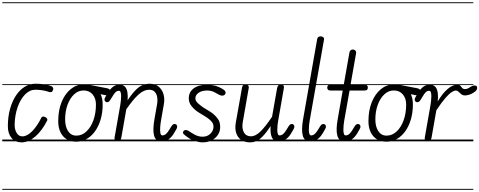

<svg xmlns="http://www.w3.org/2000/svg" viewBox="-25 -1250 4240 1698"><path d="M166.5 9Q109 9 76.8 -30Q44.5 -69 44.5 -134Q44.5 -214 62.8 -282.5Q81 -351 114 -402Q147 -453 191.5 -481.2Q236 -509.5 288.5 -509.5Q324 -509.5 361 -505Q398 -500.5 422.5 -490.5Q433.5 -487 439.2 -480.8Q445 -474.5 445.8 -466.8Q446.5 -459 442 -450Q436.5 -436.5 425.8 -435Q415 -433.5 397.5 -440.5Q375.5 -448 344.5 -452.2Q313.5 -456.5 288.5 -456.5Q237.5 -456.5 196.5 -414.5Q155.5 -372.5 131 -302.8Q106.5 -233 104.5 -149Q103.5 -107.5 121.5 -75.8Q139.5 -44 173 -44Q215 -44 260 -90Q305 -136 341 -210Q345.5 -218.5 355.2 -219.2Q365 -220 378 -213Q388 -208 392 -199.2Q396 -190.5 392 -183.5Q347 -94 287 -42.5Q227 9 166.5 9ZM166.5 9Q109 9 76.8 -30Q44.5 -69 44.5 -134Q44.5 -214 62.8 -282.5Q81 -351 114 -402Q147 -453 191.5 -481.2Q236 -509.5 288.5 -509.5Q324 -509.5 361 -505Q398 -500.5 422.5 -490.5Q433.5 -487 439.2 -480.8Q445 -474.5 445.8 -466.8Q446.5 -459 442 -450Q436.5 -436.5 425.8 -435Q415 -433.5 397.5 -440.5Q375.5 -448 344.5 -452.2Q313.5 -456.5 288.5 -456.5Q237.5 -456.5 196.5 -414.5Q155.5 -372.5 131 -302.8Q106.5 -233 104.5 -149Q103.5 -107.5 121.5 -75.8Q139.5 -44 173 -44Q215 -44 260 -90Q305 -136 341 -210Q345.5 -218.5 355.2 -219.2Q365 -220 378 -213Q388 -208 392 -199.2Q396 -190.5 392 -183.5Q347 -94 287 -42.5Q227 9 166.5 9ZM-5 420.5H450.5V428.5H-5ZM-5 -16H450.5V0H-5ZM-5 -505.5H450.5V-497.5H-5ZM-5 -1230H450.5V-1222H-5Z M650 3Q575.5 3 532.8 -45.8Q490 -94.5 490 -179.5Q490 -273 519.2 -346Q548.5 -419 599.2 -461Q650 -503 714 -503Q723.5 -503 732.8 -502.8Q742 -502.5 753 -501.2Q764 -500 777.5 -497Q779.5 -497 795.5 -493.8Q811.5 -490.5 843 -484.5Q874.5 -478.5 922 -469.5Q938.5 -466 944.5 -458.5Q950.5 -451 950.5 -440.5Q950.5 -419.5 935 -412.2Q919.5 -405 898 -410L865 -417Q873.5 -398.5 878.2 -375.8Q883 -353 883 -327Q883 -255.5 865.5 -195.2Q848 -135 816.5 -90.5Q785 -46 742.5 -21.5Q700 3 650 3ZM551 -194Q551 -130.5 577 -90.5Q603 -50.5 650 -50.5Q700 -50.5 739.2 -87.2Q778.5 -124 801 -186.2Q823.5 -248.5 823.5 -325.5Q823.5 -380.5 794 -415.2Q764.5 -450 714 -450Q667 -450 630.2 -415.5Q593.5 -381 572.2 -323Q551 -265 551 -194ZM650 3Q575.5 3 532.8 -45.8Q490 -94.5 490 -179.5Q490 -273 519.2 -346Q548.5 -419 599.2 -461Q650 -503 714 -503Q723.5 -503 732.8 -502.8Q742 -502.5 753 -501.2Q764 -500 777.5 -497Q779.5 -497 795.5 -493.8Q811.5 -490.5 843 -484.5Q874.5 -478.5 922 -469.5Q938.5 -466 944.5 -458.5Q950.5 -451 950.5 -440.5Q950.5 -419.5 935 -412.2Q919.5 -405 898 -410L865 -417Q873.5 -398.5 878.2 -375.8Q883 -353 883 -327Q883 -255.5 865.5 -195.2Q848 -135 816.5 -90.5Q785 -46 742.5 -21.5Q700 3 650 3ZM551 -194Q551 -130.5 577 -90.5Q603 -50.5 650 -50.5Q700 -50.5 739.2 -87.2Q778.5 -124 801 -186.2Q823.5 -248.5 823.5 -325.5Q823.5 -380.5 794 -415.2Q764.5 -450 714 -450Q667 -450 630.2 -415.5Q593.5 -381 572.2 -323Q551 -265 551 -194ZM440.5 420.5H882.5V428.5H440.5ZM440.5 -16H882.5V0H440.5ZM440.5 -505.5H882.5V-497.5H440.5ZM440.5 -1230H882.5V-1222H440.5Z M1012.5 0Q1001.5 0 993.5 -8.2Q985.5 -16.5 988 -32.5L1038 -316.5Q1041 -333.5 1043.5 -355.8Q1046 -378 1046.2 -398.8Q1046.5 -419.5 1042 -433.2Q1037.5 -447 1027 -447Q1010 -447 996.8 -434.5Q983.5 -422 967 -393L958.5 -379Q948 -361 940.2 -353.5Q932.5 -346 922.5 -346Q912.5 -346 905.8 -352.5Q899 -359 899 -371.5Q899 -379 908.5 -395.2Q918 -411.5 930 -431.5Q952 -467 979.2 -486Q1006.5 -505 1049 -499Q1072 -495.5 1085 -477.8Q1098 -460 1102.2 -430.8Q1106.5 -401.5 1103.5 -363.5Q1155.5 -441.5 1198.8 -475.5Q1242 -509.5 1297.5 -509.5Q1347.5 -509.5 1378.2 -483.8Q1409 -458 1420.8 -417Q1432.5 -376 1424.5 -330.5L1398 -178Q1394 -155.5 1391.8 -126Q1389.5 -96.5 1393.2 -74.5Q1397 -52.5 1411 -52.5Q1428 -52.5 1442.8 -65Q1457.5 -77.5 1474.5 -106.5L1483 -120.5Q1493.5 -138.5 1501.2 -146Q1509 -153.5 1519 -153.5Q1529 -153.5 1535.5 -147Q1542 -140.5 1542 -127.5Q1542 -120 1532.8 -104Q1523.5 -88 1511.5 -68Q1490 -33 1463.5 -16.5Q1437 0 1399.5 0Q1374.5 0 1359.2 -13.5Q1344 -27 1337.2 -52.8Q1330.5 -78.5 1331.8 -115.5Q1333 -152.5 1341.5 -199.5L1365 -333Q1369.5 -359 1365.8 -387.5Q1362 -416 1345.2 -436.2Q1328.5 -456.5 1293 -456.5Q1248 -456.5 1200.5 -414.2Q1153 -372 1092 -283.5L1048 -33Q1045.5 -16 1035.5 -8Q1025.5 0 1012.5 0ZM1012.5 0Q1001.5 0 993.5 -8.2Q985.5 -16.5 988 -32.5L1038 -316.5Q1041 -333.5 1043.5 -355.8Q1046 -378 1046.2 -398.8Q1046.5 -419.5 1042 -433.2Q1037.5 -447 1027 -447Q1010 -447 996.8 -434.5Q983.5 -422 967 -393L958.5 -379Q948 -361 940.2 -353.5Q932.5 -346 922.5 -346Q912.5 -346 905.8 -352.5Q899 -359 899 -371.5Q899 -379 908.5 -395.2Q918 -411.5 930 -431.5Q952 -467 979.2 -486Q1006.5 -505 1049 -499Q1072 -495.5 1085 -477.8Q1098 -460 1102.2 -430.8Q1106.5 -401.5 1103.5 -363.5Q1155.5 -441.5 1198.8 -475.5Q1242 -509.5 1297.5 -509.5Q1347.5 -509.5 1378.2 -483.8Q1409 -458 1420.8 -417Q1432.5 -376 1424.5 -330.5L1398 -178Q1394 -155.5 1391.8 -126Q1389.5 -96.5 1393.2 -74.5Q1397 -52.5 1411 -52.5Q1428 -52.5 1442.8 -65Q1457.5 -77.5 1474.5 -106.5L1483 -120.5Q1493.5 -138.5 1501.2 -146Q1509 -153.5 1519 -153.5Q1529 -153.5 1535.5 -147Q1542 -140.5 1542 -127.5Q1542 -120 1532.8 -104Q1523.5 -88 1511.5 -68Q1490 -33 1463.5 -16.5Q1437 0 1399.5 0Q1374.5 0 1359.2 -13.5Q1344 -27 1337.2 -52.8Q1330.5 -78.5 1331.8 -115.5Q1333 -152.5 1341.5 -199.5L1365 -333Q1369.5 -359 1365.8 -387.5Q1362 -416 1345.2 -436.2Q1328.5 -456.5 1293 -456.5Q1248 -456.5 1200.5 -414.2Q1153 -372 1092 -283.5L1048 -33Q1045.5 -16 1035.5 -8Q1025.5 0 1012.5 0ZM872.5 420.5H1569V428.5H872.5ZM872.5 -16H1569V0H872.5ZM872.5 -505.5H1569V-497.5H872.5ZM872.5 -1230H1569V-1222H872.5Z M1767 9Q1738 9 1699.8 -3Q1661.5 -15 1626 -42Q1607.5 -55.5 1598 -65.5Q1588.5 -75.5 1597.5 -89.5Q1603 -100 1618 -100Q1633 -100 1648 -89Q1665 -76.5 1697.8 -58.8Q1730.5 -41 1767 -41Q1809 -41 1836 -67.8Q1863 -94.5 1863 -128Q1863 -151.5 1851.8 -167.2Q1840.5 -183 1826 -194.5Q1810.5 -207.5 1785 -223.2Q1759.5 -239 1729 -257.5Q1698.5 -276.5 1671.5 -308.2Q1644.5 -340 1644.5 -380.5Q1644.5 -435.5 1687.2 -468Q1730 -500.5 1807.5 -500.5Q1836 -500.5 1868.8 -493.8Q1901.5 -487 1940.5 -465Q1960.5 -454 1967 -441.8Q1973.5 -429.5 1966 -417Q1959.5 -406.5 1945 -404.5Q1930.5 -402.5 1912.5 -412Q1900 -419 1871.8 -434.2Q1843.5 -449.5 1807.5 -449.5Q1760.5 -449.5 1731.8 -429.8Q1703 -410 1703 -380.5Q1703 -356.5 1725.5 -336.8Q1748 -317 1771 -300.5Q1801.5 -280.5 1828.8 -265.2Q1856 -250 1879 -225.5Q1898 -207.5 1910 -185.2Q1922 -163 1922 -124.5Q1922 -88 1902 -57.5Q1882 -27 1847 -9Q1812 9 1767 9ZM1767 9Q1738 9 1699.8 -3Q1661.5 -15 1626 -42Q1607.5 -55.5 1598 -65.5Q1588.5 -75.5 1597.5 -89.5Q1603 -100 1618 -100Q1633 -100 1648 -89Q1665 -76.5 1697.8 -58.8Q1730.5 -41 1767 -41Q1809 -41 1836 -67.8Q1863 -94.5 1863 -128Q1863 -151.5 1851.8 -167.2Q1840.5 -183 1826 -194.5Q1810.5 -207.5 1785 -223.2Q1759.5 -239 1729 -257.5Q1698.5 -276.5 1671.5 -308.2Q1644.5 -340 1644.5 -380.5Q1644.5 -435.5 1687.2 -468Q1730 -500.5 1807.5 -500.5Q1836 -500.5 1868.8 -493.8Q1901.5 -487 1940.5 -465Q1960.5 -454 1967 -441.8Q1973.5 -429.5 1966 -417Q1959.5 -406.5 1945 -404.5Q1930.5 -402.5 1912.5 -412Q1900 -419 1871.8 -434.2Q1843.5 -449.5 1807.5 -449.5Q1760.5 -449.5 1731.8 -429.8Q1703 -410 1703 -380.5Q1703 -356.5 1725.5 -336.8Q1748 -317 1771 -300.5Q1801.5 -280.5 1828.8 -265.2Q1856 -250 1879 -225.5Q1898 -207.5 1910 -185.2Q1922 -163 1922 -124.5Q1922 -88 1902 -57.5Q1882 -27 1847 -9Q1812 9 1767 9ZM1559 420.5H2006.5V428.5H1559ZM1559 -16H2006.5V0H1559ZM1559 -505.5H2006.5V-497.5H1559ZM1559 -1230H2006.5V-1222H1559Z M2189 9Q2115.5 9 2081 -39.5Q2046.5 -88 2061 -169.5L2115.5 -476Q2116.5 -482 2121 -491.2Q2125.5 -500.5 2149 -500.5Q2168 -500.5 2172.2 -491Q2176.5 -481.5 2175 -473L2121.5 -167.5Q2112.5 -116 2131.5 -80.2Q2150.5 -44.5 2194 -44.5Q2235.5 -44.5 2279.5 -88Q2323.5 -131.5 2381 -217.5L2426 -472Q2427 -477.5 2432.2 -489Q2437.5 -500.5 2460.5 -500.5Q2480 -500.5 2483.8 -491.5Q2487.5 -482.5 2486 -474L2435 -182Q2432 -165.5 2429.5 -143.5Q2427 -121.5 2427.2 -100.8Q2427.5 -80 2432 -66.2Q2436.5 -52.5 2447.5 -52.5Q2464.5 -52.5 2479.2 -65Q2494 -77.5 2511 -106.5L2519.5 -120.5Q2530 -138.5 2537.8 -146Q2545.5 -153.5 2555.5 -153.5Q2565.5 -153.5 2572 -147Q2578.5 -140.5 2578.5 -127.5Q2578.5 -120 2569.2 -104Q2560 -88 2548 -68Q2526.5 -33 2500 -16.5Q2473.5 0 2436.5 0Q2395.5 0 2379.5 -35.2Q2363.5 -70.5 2368.5 -135Q2314.5 -53.5 2274.5 -22.2Q2234.5 9 2189 9ZM2189 9Q2115.5 9 2081 -39.5Q2046.5 -88 2061 -169.5L2115.5 -476Q2116.5 -482 2121 -491.2Q2125.5 -500.5 2149 -500.5Q2168 -500.5 2172.2 -491Q2176.5 -481.5 2175 -473L2121.5 -167.5Q2112.5 -116 2131.5 -80.2Q2150.5 -44.5 2194 -44.5Q2235.5 -44.5 2279.5 -88Q2323.5 -131.5 2381 -217.5L2426 -472Q2427 -477.5 2432.2 -489Q2437.5 -500.5 2460.5 -500.5Q2480 -500.5 2483.8 -491.5Q2487.5 -482.5 2486 -474L2435 -182Q2432 -165.5 2429.5 -143.5Q2427 -121.5 2427.2 -100.8Q2427.5 -80 2432 -66.2Q2436.5 -52.5 2447.5 -52.5Q2464.5 -52.5 2479.2 -65Q2494 -77.5 2511 -106.5L2519.5 -120.5Q2530 -138.5 2537.8 -146Q2545.5 -153.5 2555.5 -153.5Q2565.5 -153.5 2572 -147Q2578.5 -140.5 2578.5 -127.5Q2578.5 -120 2569.2 -104Q2560 -88 2548 -68Q2526.5 -33 2500 -16.5Q2473.5 0 2436.5 0Q2395.5 0 2379.5 -35.2Q2363.5 -70.5 2368.5 -135Q2314.5 -53.5 2274.5 -22.2Q2234.5 9 2189 9ZM1996.5 420.5H2605.5V428.5H1996.5ZM1996.5 -16H2605.5V0H1996.5ZM1996.5 -505.5H2605.5V-497.5H1996.5ZM1996.5 -1230H2605.5V-1222H1996.5Z M2715 0Q2690 0 2674.5 -13.5Q2659 -27 2652.2 -52.5Q2645.5 -78 2646.5 -114.8Q2647.5 -151.5 2656 -198.5L2780 -904Q2782.5 -918 2791.2 -923.2Q2800 -928.5 2810.5 -928.5Q2823.5 -928.5 2833.2 -921Q2843 -913.5 2840.5 -899.5L2713.5 -182Q2710.5 -165.5 2708.2 -143.5Q2706 -121.5 2706.2 -100.8Q2706.5 -80 2711 -66.2Q2715.5 -52.5 2726 -52.5Q2743.5 -52.5 2758.2 -65Q2773 -77.5 2790 -106.5L2798.5 -120.5Q2808.5 -138.5 2816.5 -146Q2824.5 -153.5 2834.5 -153.5Q2844.5 -153.5 2851 -147Q2857.5 -140.5 2857.5 -127.5Q2857.5 -120 2848 -104Q2838.5 -88 2827 -68Q2805.5 -33 2779 -16.5Q2752.5 0 2715 0ZM2715 0Q2690 0 2674.5 -13.5Q2659 -27 2652.2 -52.5Q2645.5 -78 2646.5 -114.8Q2647.5 -151.5 2656 -198.5L2780 -904Q2782.5 -918 2791.2 -923.2Q2800 -928.5 2810.5 -928.5Q2823.5 -928.5 2833.2 -921Q2843 -913.5 2840.5 -899.5L2713.5 -182Q2710.5 -165.5 2708.2 -143.5Q2706 -121.5 2706.2 -100.8Q2706.5 -80 2711 -66.2Q2715.5 -52.5 2726 -52.5Q2743.5 -52.5 2758.2 -65Q2773 -77.5 2790 -106.5L2798.5 -120.5Q2808.5 -138.5 2816.5 -146Q2824.5 -153.5 2834.5 -153.5Q2844.5 -153.5 2851 -147Q2857.5 -140.5 2857.5 -127.5Q2857.5 -120 2848 -104Q2838.5 -88 2827 -68Q2805.5 -33 2779 -16.5Q2752.5 0 2715 0ZM2595.5 420.5H2884V428.5H2595.5ZM2595.5 -16H2884V0H2595.5ZM2595.5 -505.5H2884V-497.5H2595.5ZM2595.5 -1230H2884V-1222H2595.5Z M3020.5 0Q2995.5 0 2980 -13.5Q2964.5 -27 2957.8 -52.5Q2951 -78 2952.2 -114.8Q2953.5 -151.5 2962 -198.5L3006 -449.5H2900.5Q2882.5 -449.5 2875.8 -456.5Q2869 -463.5 2869 -475.5Q2869 -487 2875.2 -493.8Q2881.5 -500.5 2900 -500.5H3015L3065.5 -786.5Q3068 -799.5 3076.2 -805.8Q3084.5 -812 3094.5 -812Q3104 -812 3111.2 -808Q3118.5 -804 3122.2 -796.5Q3126 -789 3124 -778.5L3075 -500.5H3197Q3215.5 -500.5 3221.8 -493.8Q3228 -487 3228 -475.5Q3228 -463.5 3221.8 -456.5Q3215.5 -449.5 3197 -449.5H3066.5L3019 -182Q3016 -165.5 3013.8 -143.5Q3011.5 -121.5 3011.8 -100.8Q3012 -80 3016.5 -66.2Q3021 -52.5 3031.5 -52.5Q3049 -52.5 3063.8 -65Q3078.5 -77.5 3095.5 -106.5L3104 -120.5Q3114 -138.5 3122 -146Q3130 -153.5 3140 -153.5Q3150 -153.5 3156.5 -147Q3163 -140.5 3163 -127.5Q3163 -120 3153.5 -104Q3144 -88 3132.5 -68Q3111 -33 3084.5 -16.5Q3058 0 3020.5 0ZM3020.5 0Q2995.5 0 2980 -13.5Q2964.5 -27 2957.8 -52.5Q2951 -78 2952.2 -114.8Q2953.5 -151.5 2962 -198.5L3006 -449.5H2900.5Q2882.5 -449.5 2875.8 -456.5Q2869 -463.5 2869 -475.5Q2869 -487 2875.2 -493.8Q2881.5 -500.5 2900 -500.5H3015L3065.5 -786.5Q3068 -799.5 3076.2 -805.8Q3084.5 -812 3094.5 -812Q3104 -812 3111.2 -808Q3118.5 -804 3122.2 -796.5Q3126 -789 3124 -778.5L3075 -500.5H3197Q3215.5 -500.5 3221.8 -493.8Q3228 -487 3228 -475.5Q3228 -463.5 3221.8 -456.5Q3215.5 -449.5 3197 -449.5H3066.5L3019 -182Q3016 -165.5 3013.8 -143.5Q3011.5 -121.5 3011.8 -100.8Q3012 -80 3016.5 -66.2Q3021 -52.5 3031.5 -52.5Q3049 -52.5 3063.8 -65Q3078.5 -77.5 3095.5 -106.5L3104 -120.5Q3114 -138.5 3122 -146Q3130 -153.5 3140 -153.5Q3150 -153.5 3156.5 -147Q3163 -140.5 3163 -127.5Q3163 -120 3153.5 -104Q3144 -88 3132.5 -68Q3111 -33 3084.5 -16.5Q3058 0 3020.5 0ZM2874 420.5H3194V428.5H2874ZM2874 -16H3194V0H2874ZM2874 -505.5H3194V-497.5H2874ZM2874 -1230H3194V-1222H2874Z M3393.5 3Q3319 3 3276.2 -45.8Q3233.5 -94.5 3233.5 -179.5Q3233.5 -273 3262.8 -346Q3292 -419 3342.8 -461Q3393.5 -503 3457.5 -503Q3467 -503 3476.2 -502.8Q3485.5 -502.5 3496.5 -501.2Q3507.5 -500 3521 -497Q3523 -497 3539 -493.8Q3555 -490.5 3586.5 -484.5Q3618 -478.5 3665.5 -469.5Q3682 -466 3688 -458.5Q3694 -451 3694 -440.5Q3694 -419.5 3678.5 -412.2Q3663 -405 3641.5 -410L3608.5 -417Q3617 -398.5 3621.8 -375.8Q3626.5 -353 3626.5 -327Q3626.5 -255.5 3609 -195.2Q3591.5 -135 3560 -90.5Q3528.5 -46 3486 -21.5Q3443.5 3 3393.5 3ZM3294.5 -194Q3294.5 -130.5 3320.5 -90.5Q3346.5 -50.5 3393.5 -50.5Q3443.5 -50.5 3482.8 -87.2Q3522 -124 3544.5 -186.2Q3567 -248.5 3567 -325.5Q3567 -380.5 3537.5 -415.2Q3508 -450 3457.5 -450Q3410.5 -450 3373.8 -415.5Q3337 -381 3315.8 -323Q3294.5 -265 3294.5 -194ZM3393.5 3Q3319 3 3276.2 -45.8Q3233.5 -94.5 3233.5 -179.5Q3233.5 -273 3262.8 -346Q3292 -419 3342.8 -461Q3393.5 -503 3457.5 -503Q3467 -503 3476.2 -502.8Q3485.5 -502.5 3496.5 -501.2Q3507.5 -500 3521 -497Q3523 -497 3539 -493.8Q3555 -490.5 3586.5 -484.5Q3618 -478.5 3665.5 -469.5Q3682 -466 3688 -458.5Q3694 -451 3694 -440.5Q3694 -419.5 3678.5 -412.2Q3663 -405 3641.5 -410L3608.5 -417Q3617 -398.5 3621.8 -375.8Q3626.5 -353 3626.5 -327Q3626.5 -255.5 3609 -195.2Q3591.5 -135 3560 -90.5Q3528.5 -46 3486 -21.5Q3443.5 3 3393.5 3ZM3294.5 -194Q3294.5 -130.5 3320.5 -90.5Q3346.5 -50.5 3393.5 -50.5Q3443.5 -50.5 3482.8 -87.2Q3522 -124 3544.5 -186.2Q3567 -248.5 3567 -325.5Q3567 -380.5 3537.5 -415.2Q3508 -450 3457.5 -450Q3410.5 -450 3373.8 -415.5Q3337 -381 3315.8 -323Q3294.5 -265 3294.5 -194ZM3184 420.5H3626V428.5H3184ZM3184 -16H3626V0H3184ZM3184 -505.5H3626V-497.5H3184ZM3184 -1230H3626V-1222H3184Z M3756 0Q3745 0 3737 -8.2Q3729 -16.5 3731.5 -32.5L3781.5 -316.5Q3784.5 -333.5 3787 -355.8Q3789.5 -378 3789.8 -398.8Q3790 -419.5 3785.5 -433.2Q3781 -447 3770.5 -447Q3753.5 -447 3740.2 -434.5Q3727 -422 3710.5 -393L3702 -379Q3691.5 -361 3683.8 -353.5Q3676 -346 3666 -346Q3656 -346 3649.2 -352.5Q3642.5 -359 3642.5 -371.5Q3642.5 -379 3652 -395.2Q3661.5 -411.5 3673.5 -431.5Q3695.5 -467 3722.8 -486Q3750 -505 3792.5 -499Q3816.5 -495.5 3829.8 -476.2Q3843 -457 3846.8 -425.2Q3850.5 -393.5 3846 -352.5Q3888.5 -424.5 3933 -462.5Q3977.5 -500.5 4018.5 -500.5Q4038.5 -500.5 4046.8 -491Q4055 -481.5 4062.8 -471.8Q4070.5 -462 4089 -462Q4101.5 -462 4116 -469.5Q4130.5 -477 4138 -482.5Q4151.5 -491.5 4164.5 -493.5Q4177.5 -495.5 4186.2 -490.5Q4195 -485.5 4195 -473.5Q4195 -463.5 4190.2 -455.5Q4185.5 -447.5 4177 -440.8Q4168.5 -434 4157 -427Q4138.5 -415.5 4118.8 -410.8Q4099 -406 4087.5 -406Q4068 -406 4054.5 -417Q4041 -428 4029.8 -438.8Q4018.5 -449.5 4006 -449.5Q3992.5 -449.5 3970.2 -435.8Q3948 -422 3914.8 -384.2Q3881.5 -346.5 3834 -274.5L3791.5 -33Q3789 -16 3779 -8Q3769 0 3756 0ZM3756 0Q3745 0 3737 -8.2Q3729 -16.5 3731.5 -32.5L3781.5 -316.5Q3784.5 -333.5 3787 -355.8Q3789.5 -378 3789.8 -398.8Q3790 -419.5 3785.5 -433.2Q3781 -447 3770.5 -447Q3753.5 -447 3740.2 -434.5Q3727 -422 3710.5 -393L3702 -379Q3691.5 -361 3683.8 -353.5Q3676 -346 3666 -346Q3656 -346 3649.2 -352.5Q3642.5 -359 3642.5 -371.5Q3642.5 -379 3652 -395.2Q3661.5 -411.5 3673.5 -431.5Q3695.5 -467 3722.8 -486Q3750 -505 3792.5 -499Q3816.5 -495.5 3829.8 -476.2Q3843 -457 3846.8 -425.2Q3850.5 -393.5 3846 -352.5Q3888.5 -424.5 3933 -462.5Q3977.5 -500.5 4018.5 -500.5Q4038.5 -500.5 4046.8 -491Q4055 -481.5 4062.8 -471.8Q4070.5 -462 4089 -462Q4101.5 -462 4116 -469.5Q4130.5 -477 4138 -482.5Q4151.5 -491.5 4164.5 -493.5Q4177.5 -495.5 4186.2 -490.5Q4195 -485.5 4195 -473.5Q4195 -463.5 4190.2 -455.5Q4185.5 -447.5 4177 -440.8Q4168.5 -434 4157 -427Q4138.5 -415.5 4118.8 -410.8Q4099 -406 4087.5 -406Q4068 -406 4054.5 -417Q4041 -428 4029.8 -438.8Q4018.5 -449.5 4006 -449.5Q3992.5 -449.5 3970.2 -435.8Q3948 -422 3914.8 -384.2Q3881.5 -346.5 3834 -274.5L3791.5 -33Q3789 -16 3779 -8Q3769 0 3756 0ZM3616 420.5H4161V428.5H3616ZM3616 -16H4161V0H3616ZM3616 -505.5H4161V-497.5H3616ZM3616 -1230H4161V-1222H3616Z"/></svg>

Font: Edu VIC WA NT Pre Guide
Style: Regular
Weight: 400
Designer: Tina and Corey Anderson, Eben Sorkin, Mirko Velimirovic
Foundry: Google for Education
Version: Version 1.000